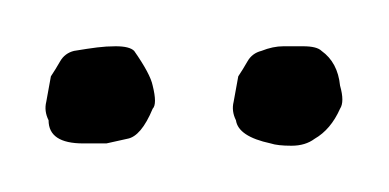

<svg xmlns="http://www.w3.org/2000/svg" viewBox="-20 -369 168 83"><path d="M97 -307Q83 -310 82 -317Q80 -321 81 -325L83 -336Q85 -339 87 -342.5Q89 -346 93 -347Q98 -349 102.5 -349Q107 -349 111 -349Q117 -349 119 -347Q126 -342 127 -332Q129 -325 127 -322Q123 -313 116 -309Q112 -306 106 -306Q100 -306 97 -307ZM16 -307Q1 -307 1 -317Q-1 -321 0 -325L2 -336Q4 -339 6 -342.5Q8 -346 12 -347Q18 -348 22 -348.5Q26 -349 30 -349Q36 -349 38 -347Q45 -337 46 -332Q48 -324 46 -322Q41 -310 35 -309L26 -307Z"/></svg>

Font: Estonia
Style: Regular
Weight: 400
Designer: Robert E. Leuschke
Foundry: Robert E. Leuschke
Version: Version 1.014; ttfautohint (v1.8.3)